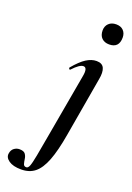

<svg xmlns="http://www.w3.org/2000/svg" viewBox="-277 -671 693 1007"><g transform="rotate(20 69.0 -168.0)"><path d="M-21 275Q-66 275 -90 258Q-114 241 -110 218Q-107 198 -93.5 188Q-80 178 -64 178Q-40 178 -31.5 189.5Q-23 201 -21 216.5Q-19 232 -15.5 243.5Q-12 255 1 255Q11 255 17.5 239Q24 223 32.5 178Q41 133 56 47L117 -297Q126 -346 102 -346Q81 -346 44 -306Q41 -302 37 -306.5Q33 -311 36 -315Q72 -358 101 -376.5Q130 -395 158 -395Q190 -395 200 -372.5Q210 -350 202 -309L145 21Q129 115 107.5 170.5Q86 226 55.5 250.5Q25 275 -21 275ZM189 -499Q163 -499 147.5 -514Q132 -529 132 -557Q132 -581 147.5 -596Q163 -611 189 -611Q215 -611 229.5 -596Q244 -581 244 -557Q244 -499 189 -499Z"/></g></svg>

Font: Cormorant Garamond Light
Style: Italic
Weight: 300
Italic angle: -10°
Designer: Christian Thalmann (Catharsis Fonts)
Foundry: Catharsis Fonts
Version: Version 4.001